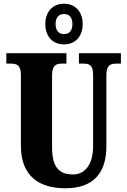

<svg xmlns="http://www.w3.org/2000/svg" viewBox="-20 -999 682 1029"><path d="M323 -761C379 -761 423 -799 423 -870C423 -941 379 -979 323 -979C267 -979 223 -941 223 -870C223 -799 267 -761 323 -761ZM323 -816C299 -816 278 -831 278 -870C278 -909 299 -924 323 -924C348 -924 368 -909 368 -870C368 -831 348 -816 323 -816ZM330 10C488 10 550 -80 550 -214V-595C550 -651 573 -658 603 -658H628V-714H403V-658H427C457 -658 479 -651 479 -599V-216C479 -111 430 -64 372 -64C300 -64 259 -99 259 -210V-595C259 -651 283 -658 312 -658H336V-714H14V-658H39C68 -658 92 -651 92 -599V-218C92 -54 191 10 330 10Z"/></svg>

Font: Noto Serif Devanagari ExtraCondensed Black
Style: Regular
Weight: 900
Width: 2
Designer: Universal Thirst, Indian Type Foundry and the Monotype Design Team
Foundry: Monotype Imaging Inc.
Version: Version 2.004